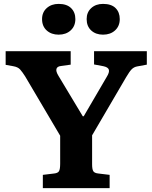

<svg xmlns="http://www.w3.org/2000/svg" viewBox="-20 -966 782 986"><path d="M200 0V-68L258 -75Q277 -77 283 -87Q289 -97 289 -126V-269L109 -574Q95 -596 83.5 -609Q72 -622 48 -626L9 -633V-703H343V-634L293 -627Q274 -625 270 -612.5Q266 -600 280 -577L405 -369H410L528 -571Q543 -595 539 -608Q535 -621 511 -626L463 -635V-703H734V-634L685 -625Q668 -622 656.5 -610.5Q645 -599 628 -570L453 -271V-122Q453 -97 459 -87Q465 -77 485 -75L543 -68V0ZM509 -788Q472 -788 448.5 -809.5Q425 -831 425 -868Q425 -903 448.5 -924.5Q472 -946 509 -946Q552 -946 573.5 -924.5Q595 -903 595 -868Q595 -832 571 -810Q547 -788 509 -788ZM281 -788Q244 -788 220 -809.5Q196 -831 196 -868Q196 -903 220 -924.5Q244 -946 281 -946Q323 -946 345 -924.5Q367 -903 367 -868Q367 -832 343 -810Q319 -788 281 -788Z"/></svg>

Font: Literata 18pt
Style: Bold
Weight: 700
Designer: Latin by Veronika Burian and Jose Scaglione. Greek by Irene Vlachou. Cyrillic by Vera Evstafieva.
Foundry: TypeTogether
Version: Version 3.103;gftools[0.9.29]